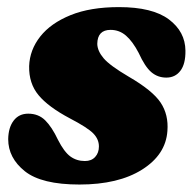

<svg xmlns="http://www.w3.org/2000/svg" viewBox="-20 -494 530 527"><path d="M213 -52Q231 -52 241.2 -63.2Q251.5 -74.5 251.5 -92Q251.5 -112 235.8 -128Q220 -144 172 -169Q112.5 -200.5 85.8 -232.8Q59 -265 60 -312.5Q61.5 -357 90.5 -393.8Q119.5 -430.5 173.8 -452.5Q228 -474.5 306.5 -474.5Q398.5 -474.5 443.5 -440.8Q488.5 -407 489 -355Q489.5 -318.5 475.2 -299.8Q461 -281 436.5 -281Q413 -281 395.5 -295.8Q378 -310.5 360.5 -349Q344 -380.5 325.8 -396.2Q307.5 -412 283.5 -412Q247.5 -412 247 -373.5Q247.5 -354 264.5 -334Q281.5 -314 332.5 -284Q399 -245.5 421 -212.2Q443 -179 439.5 -134.5Q435 -69.5 370 -28.5Q305 12.5 198 12.5Q94 12.5 48.2 -24Q2.5 -60.5 2.5 -112Q3 -144 17.5 -163Q32 -182 57.5 -182Q85.5 -182 104 -163.8Q122.5 -145.5 139 -110.5Q156 -77 173.2 -64.5Q190.5 -52 213 -52Z"/></svg>

Font: Fraunces 72pt S050 Black
Style: Italic
Weight: 900
Italic angle: -16°
Version: Version 1.000; ttfautohint (v1.8.3)